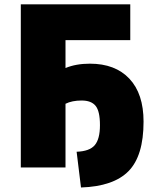

<svg xmlns="http://www.w3.org/2000/svg" viewBox="-20 -750 700 860"><path d="M73.2 0V-730.5H563.5V-570.3H273.4V-445.3Q320.3 -464.8 382.8 -464.8Q496.1 -464.8 559.6 -397.5Q623 -330.1 623 -205.1Q623 -51.8 555.7 16.6Q488.3 85 342.8 89.8L323.2 -70.3Q380.9 -72.3 404.3 -99.6Q427.7 -127 427.7 -189.5Q427.7 -252 408.2 -275.9Q388.7 -299.8 345.7 -299.8Q302.7 -299.8 273.4 -285.2V0Z"/></svg>

Font: GenEi M Gothic v2 Black
Style: Regular
Weight: 900
Version: Version 2.0